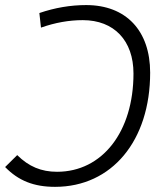

<svg xmlns="http://www.w3.org/2000/svg" viewBox="-24 -723 630 753"><path d="M314 -703.1C252.9 -703.1 191.9 -692.9 130.4 -671.9L136.7 -614.7C192.4 -634.3 246.6 -644 300.8 -644C423.3 -644 499.5 -564 499.5 -434.6C499.5 -206.5 377.4 -49.3 199.7 -49.3C137.7 -49.3 88.9 -69.8 43.5 -114.7L-3.9 -67.9C48.3 -14.2 108.9 9.8 191.9 9.8C414.6 9.8 564.9 -170.9 564.9 -438C564.9 -603 470.2 -703.1 314 -703.1Z"/></svg>

Font: Cascadia Mono NF Light
Style: Italic
Weight: 300
Italic angle: -10°
Monospace: yes
Designer: Aaron Bell
Foundry: Saja Typeworks
Version: Version 2404.023